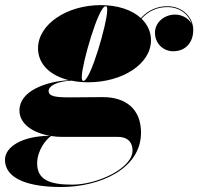

<svg xmlns="http://www.w3.org/2000/svg" viewBox="-105 -490 795 770"><path d="M249 -160C385.5 -160 500.5 -233 500.5 -328.5C500.5 -362.5 486.5 -392 462.5 -415C491.5 -446.5 525 -461.5 566.5 -461.5C614 -461.5 651.5 -433.5 663 -395C651 -417.5 623.5 -431.5 597.5 -431.5C554 -431.5 516.5 -400.5 516.5 -359C516.5 -316 549 -284.5 589.5 -284.5C641.5 -284.5 670 -322 670 -369.5C670 -422.5 625.5 -465 566.5 -465C524 -465 489 -449 460 -417.5C424 -450.5 367 -469.5 299 -469.5C162.5 -469.5 47.5 -392 47.5 -296.5C47.5 -232 97 -186.5 171.5 -168.5C77 -163 -27 -124.5 -27 -47C-27 7 27 43 95 54.5C-18.5 55.5 -85 100 -85 150.5C-85 230.5 16.5 260 140 260C294.5 260 460.5 188 460.5 42C460.5 -54 398 -100.5 308 -100.5C279.5 -100.5 212 -99.5 177 -99.5C118 -99.5 90 -103 90 -125.5C90 -143.5 119 -164 182.5 -166.5C203 -162 225.5 -160 249 -160ZM229.5 -165.5C224 -165.5 223 -173 223 -182.5C223 -231.5 289.5 -465 318.5 -465C325 -465 325 -458 325 -448.5C325 -399.5 258.5 -165.5 229.5 -165.5ZM44 165C44 114.5 78.5 69.5 100 55.5C115 58 130.5 59 146.5 59H367C411.5 59 426.5 84.5 426.5 114C426.5 184 287 250.5 185 250.5C96.5 250.5 44 232.5 44 165Z"/></svg>

Font: Bodoni* 48pt Fatface
Style: Italic
Weight: 900
Italic angle: -13°
Version: Version 2.3